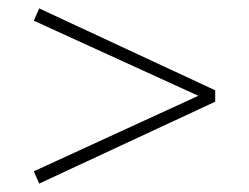

<svg xmlns="http://www.w3.org/2000/svg" viewBox="-20 -458 590 455"><path d="M73 -438 490 -244V-217L73 -23L60 -52L450 -231L60 -409Z"/></svg>

Font: EauTestInfant Light
Style: Regular
Weight: 300
Designer: Christian Thalmann (Catharsis Fonts)
Version: Version 0.001;PS 000.001;hotconv 1.0.88;makeotf.lib2.5.64775